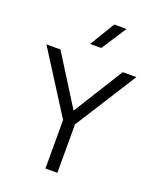

<svg xmlns="http://www.w3.org/2000/svg" viewBox="-170 -1050 940 1149"><g transform="rotate(20 300.0 -475.0)"><path d="M262 0V-309L13.5 -700H103L302 -383L499.5 -700H586.5L338 -308.5V0ZM258.5 -792 354.5 -950.5H432.5L329.5 -792Z"/></g></svg>

Font: Geologica Roman ExtraLight
Style: Regular
Weight: 250
Designer: Sindre Bremnes, Frode Helland
Foundry: Monokrom Skriftforlag AS
Version: Version 1.010;gftools[0.9.28]